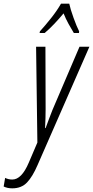

<svg xmlns="http://www.w3.org/2000/svg" viewBox="-123 -786 508 1048"><path d="M121 -606Q148 -629 174 -656.5Q200 -684 224 -713Q236 -683 251.5 -655Q267 -627 280 -606H308L309 -615Q296 -640 278.5 -688.5Q261 -737 255 -766H210Q189 -729 157 -688.5Q125 -648 95 -615L93 -606ZM82 115 365 -531H311L163 -185Q156 -166 145.5 -139.5Q135 -113 126 -87H123Q126 -143 126 -190L125 -531H74L81 -8L34 102Q-5 194 -56 194Q-77 194 -95 185L-103 232Q-83 242 -56 242Q-6 242 24.5 210Q55 178 82 115Z"/></svg>

Font: Noto Sans Display Condensed Light
Style: Italic
Weight: 300
Width: 3
Designer: Monotype Design team
Foundry: Monotype Imaging Inc.
Version: 1.000